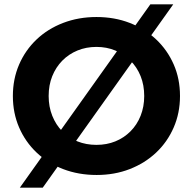

<svg xmlns="http://www.w3.org/2000/svg" viewBox="-20 -790 884 880"><path d="M423 12Q340 12 269.5 -15Q199 -42 147.5 -91Q96 -140 67.5 -206Q39 -272 39 -350Q39 -428 67.5 -494Q96 -560 147.5 -609Q199 -658 269.5 -685Q340 -712 422 -712Q505 -712 574.5 -685Q644 -658 695.5 -609.5Q747 -561 776 -495Q805 -429 805 -350Q805 -272 776 -205.5Q747 -139 695.5 -90.5Q644 -42 574.5 -15Q505 12 423 12ZM422 -126Q469 -126 508.5 -142Q548 -158 578 -188Q608 -218 624.5 -259.5Q641 -301 641 -350Q641 -400 624.5 -441Q608 -482 578 -512Q548 -542 508.5 -558.5Q469 -575 422 -575Q375 -575 335 -558.5Q295 -542 265.5 -512Q236 -482 219.5 -441Q203 -400 203 -350Q203 -301 219.5 -259.5Q236 -218 265.5 -188Q295 -158 335 -142Q375 -126 422 -126ZM71 70 669 -770H774L176 70Z"/></svg>

Font: Montserrat Z
Style: Bold
Weight: 700
Designer: Julieta Ulanovsky
Foundry: Julieta Ulanovsky
Version: Version 8.000